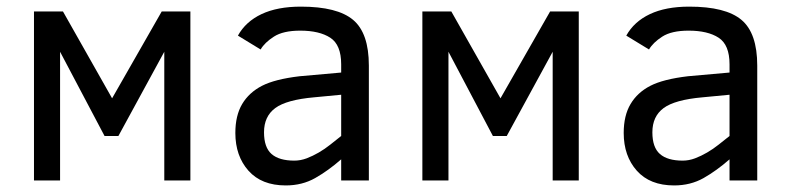

<svg xmlns="http://www.w3.org/2000/svg" viewBox="-20 -547 2394 582"><path d="M557.1 0H478V-390.1L338.9 -134.8H296.9L162.1 -390.1V0H83V-512.2H170.9L319.8 -249L470.2 -512.2H557.1Z M1014.2 0V-64Q975.1 -29.8 935.5 -7.3Q896 15.1 846.2 15.1Q772.9 15.1 733.2 -29.5Q693.4 -74.2 693.4 -144Q693.4 -196.8 714.1 -231.7Q734.9 -266.6 774.2 -286.9Q813.5 -307.1 888.2 -315.9L1014.2 -327.1V-352.1Q1014.2 -411.1 981.2 -432.6Q948.2 -454.1 890.1 -454.1Q838.4 -454.1 810.3 -436Q782.2 -418 770 -397L701.2 -439Q724.6 -481.4 772.7 -504.2Q820.8 -526.9 892.1 -526.9Q1002.4 -526.9 1050.3 -486.8Q1098.1 -446.8 1098.1 -348.1V0ZM1014.2 -259.8 932.1 -252Q848.6 -244.6 814.5 -219.5Q780.3 -194.3 780.3 -146Q780.3 -100.1 803.2 -80.1Q826.2 -60.1 872.1 -60.1Q891.1 -60.1 909.7 -67.1Q928.2 -74.2 946.3 -84.7Q964.4 -95.2 981.2 -108.6Q998 -122.1 1014.2 -134.8Z M1734.4 0H1655.3V-390.1L1516.1 -134.8H1474.1L1339.4 -390.1V0H1260.3V-512.2H1348.1L1497.1 -249L1647.5 -512.2H1734.4Z M2191.4 0V-64Q2152.3 -29.8 2112.8 -7.3Q2073.2 15.1 2023.4 15.1Q1950.2 15.1 1910.4 -29.5Q1870.6 -74.2 1870.6 -144Q1870.6 -196.8 1891.4 -231.7Q1912.1 -266.6 1951.4 -286.9Q1990.7 -307.1 2065.4 -315.9L2191.4 -327.1V-352.1Q2191.4 -411.1 2158.4 -432.6Q2125.5 -454.1 2067.4 -454.1Q2015.6 -454.1 1987.5 -436Q1959.5 -418 1947.3 -397L1878.4 -439Q1901.9 -481.4 1950 -504.2Q1998 -526.9 2069.3 -526.9Q2179.7 -526.9 2227.5 -486.8Q2275.4 -446.8 2275.4 -348.1V0ZM2191.4 -259.8 2109.4 -252Q2025.9 -244.6 1991.7 -219.5Q1957.5 -194.3 1957.5 -146Q1957.5 -100.1 1980.5 -80.1Q2003.4 -60.1 2049.3 -60.1Q2068.4 -60.1 2086.9 -67.1Q2105.5 -74.2 2123.5 -84.7Q2141.6 -95.2 2158.4 -108.6Q2175.3 -122.1 2191.4 -134.8Z"/></svg>

Font: ClearSansRegular
Style: Regular
Weight: 400
Foundry: Intel Corporation
Version: Version 1.00